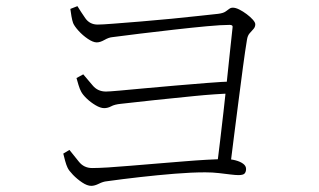

<svg xmlns="http://www.w3.org/2000/svg" viewBox="-20 -667 1040 625"><path d="M687 -131Q691 -164 696.5 -208.5Q702 -253 707.5 -303Q713 -353 718.5 -403Q724 -453 728.5 -498Q733 -543 737 -577Q739 -586 728 -586Q701 -586 652.5 -581.5Q604 -577 547 -570.5Q490 -564 436 -557.5Q382 -551 345 -546Q334 -545 320 -537Q306 -529 295 -529Q283 -529 266 -540.5Q249 -552 235.5 -567Q222 -582 218 -592Q215 -600 212.5 -614.5Q210 -629 209 -638L232 -647Q243 -629 257.5 -608Q272 -587 298 -587Q312 -587 350 -590Q388 -593 438 -597Q488 -601 538.5 -606Q589 -611 630 -615.5Q671 -620 690 -622Q706 -624 713.5 -629Q721 -634 726 -638Q731 -642 738 -642Q747 -642 759 -636Q771 -630 783 -621Q795 -612 803 -603Q811 -594 811 -588Q811 -579 805 -572.5Q799 -566 792.5 -558.5Q786 -551 784 -538Q778 -502 771 -449.5Q764 -397 756.5 -338.5Q749 -280 742 -225.5Q735 -171 730 -130ZM277 -62Q264 -62 247.5 -73Q231 -84 217.5 -98Q204 -112 200 -121Q196 -129 192 -143.5Q188 -158 186 -167L206 -179Q220 -162 236.5 -141Q253 -120 280 -120Q300 -120 332.5 -122Q365 -124 405.5 -127.5Q446 -131 490 -134.5Q534 -138 576 -141.5Q618 -145 654 -147Q690 -149 715 -149Q732 -149 747 -145Q762 -141 771.5 -134Q781 -127 781 -117Q781 -108 776.5 -102.5Q772 -97 756 -97Q747 -97 730.5 -99Q714 -101 693 -103.5Q672 -106 648 -106Q604 -106 548.5 -101.5Q493 -97 435.5 -90.5Q378 -84 328 -77Q316 -76 302 -69Q288 -62 277 -62ZM319 -315Q307 -315 291 -324.5Q275 -334 262 -346.5Q249 -359 244 -369Q240 -376 235.5 -390.5Q231 -405 229 -413L251 -425Q265 -409 281.5 -389Q298 -369 325 -369Q335 -369 368.5 -372Q402 -375 450 -379.5Q498 -384 551.5 -388.5Q605 -393 654.5 -397Q704 -401 741 -402L738 -363Q679 -361 614 -354.5Q549 -348 486.5 -341.5Q424 -335 373 -329Q353 -327 342 -321Q331 -315 319 -315Z"/></svg>

Font: Noto Serif SC ExtraLight
Style: Regular
Weight: 200
Designer: Ryoko NISHIZUKA 西塚涼子 (kana & ideographs); Frank Grießhammer (Latin, Greek & Cyrillic); Wenlong ZHANG 张文龙 (bopomofo); San
Foundry: Adobe
Version: Version 2.002-H1;hotconv 1.1.0;makeotfexe 2.6.0